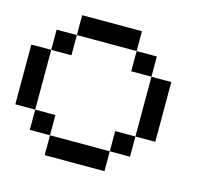

<svg xmlns="http://www.w3.org/2000/svg" viewBox="-110 -903 1109 1030"><g transform="rotate(15 444.5 -388.5)"><path d="M222.7 0Q222.7 -27.3 222.7 -110.4Q305.7 -110.4 554.7 -110.4Q554.7 -83 554.7 0Q471.7 0 222.7 0ZM110.4 -110.4Q110.4 -138.7 110.4 -222.7Q138.7 -222.7 222.7 -222.7Q222.7 -194.3 222.7 -110.4Q194.3 -110.4 110.4 -110.4ZM554.7 -110.4Q554.7 -138.7 554.7 -222.7Q583 -222.7 667 -222.7Q667 -194.3 667 -110.4Q638.7 -110.4 554.7 -110.4ZM0 -222.7Q0 -305.7 0 -554.7Q27.3 -554.7 110.4 -554.7Q110.4 -471.7 110.4 -222.7Q83 -222.7 0 -222.7ZM667 -222.7Q667 -305.7 667 -554.7Q694.3 -554.7 777.3 -554.7Q777.3 -471.7 777.3 -222.7Q750 -222.7 667 -222.7ZM110.4 -554.7Q110.4 -583 110.4 -667Q138.7 -667 222.7 -667Q222.7 -638.7 222.7 -554.7Q194.3 -554.7 110.4 -554.7ZM554.7 -554.7Q554.7 -583 554.7 -667Q583 -667 667 -667Q667 -638.7 667 -554.7Q638.7 -554.7 554.7 -554.7ZM222.7 -667Q222.7 -694.3 222.7 -777.3Q305.7 -777.3 554.7 -777.3Q554.7 -750 554.7 -667Q493.2 -667 305.7 -667Q285.2 -667 222.7 -667Z"/></g></svg>

Font: Ingsat TST_CRD
Style: Regular
Weight: 300
Designer: Tofik Waleny
Version: 1.0